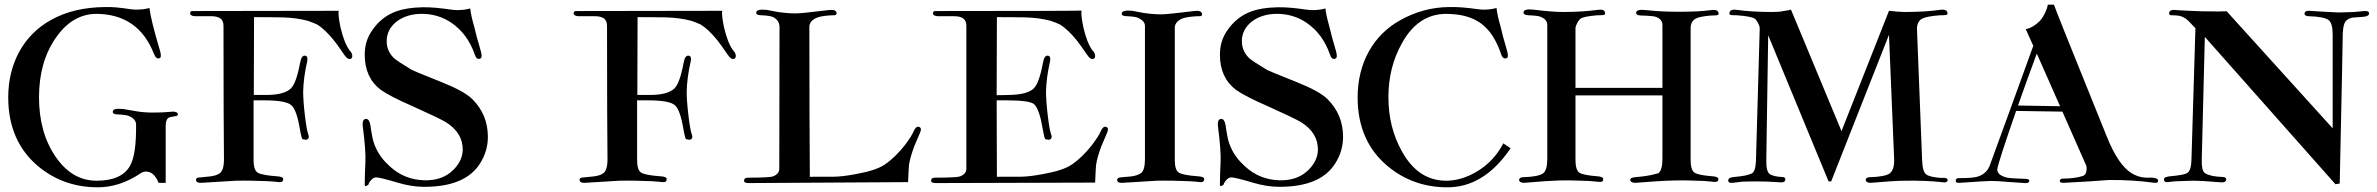

<svg xmlns="http://www.w3.org/2000/svg" viewBox="-20 -778 10113 817"><path d="M559 -250C560 -164 552 -105 533 -72C509 -30 462 -9 391 -9C321 -9 263 -43 216 -112C169 -181 146 -265 146 -364C146 -463 169 -546 216 -615C263 -684 321 -719 391 -719C510 -718 591 -661 635 -549C642 -532 650 -526 660 -531C666 -534 666 -545 660 -565C633 -655 619 -715 616 -744C598 -739 579 -737 560 -737C551 -737 543 -738 534 -739C490 -746 454 -749 426 -748C337 -747 261 -729 197 -693C81 -629 15 -509 15 -364C15 -239 58 -141 143 -70C213 -12 296 18 391 19C456 20 519 0 582 -43C588 -46 594 -48 601 -48C624 -48 642 -32 655 0H685V-242C685 -263 691 -276 702 -279C704 -280 713 -281 728 -284C734 -285 737 -287 737 -292C736 -301 724 -305 702 -302C685 -300 661 -299 629 -299C604 -299 578 -301 552 -306L505 -314C475 -317 460 -314 460 -303C459 -295 467 -291 482 -291C504 -290 520 -288 530 -284C549 -275 558 -264 559 -250Z M1473 -528C1477 -530 1479 -534 1479 -540C1479 -547 1476 -555 1469 -562C1453 -582 1440 -615 1429 -661C1422 -695 1419 -719 1421 -732L801 -731C793 -732 789 -728 789 -721C789 -714 796 -710 809 -709C809 -709 832 -709 879 -709C914 -709 931 -696 931 -669C931 -380 932 -191 933 -100C933 -69 927 -49 914 -40C904 -33 890 -29 871 -27L831 -23C820 -23 814 -20 814 -13C814 -4 823 1 836 0L983 -9C1026 -10 1072 -9 1120 -7C1142 -6 1158 -4 1167 -3C1179 -2 1185 -6 1185 -16C1185 -23 1176 -27 1157 -28C1116 -31 1089 -36 1077 -43C1065 -50 1059 -68 1059 -96V-351H1104C1167 -351 1205 -344 1220 -330C1235 -317 1247 -283 1256 -229C1261 -201 1265 -187 1267 -186C1275 -184 1280 -183 1282 -183C1295 -186 1297 -195 1290 -212C1287 -221 1282 -247 1277 -290C1272 -333 1270 -366 1270 -389C1271 -426 1276 -469 1287 -516C1290 -531 1288 -539 1279 -541C1268 -543 1261 -533 1257 -511C1246 -452 1233 -416 1217 -401C1198 -383 1163 -374 1114 -374H1060L1061 -705C1095 -705 1136 -705 1183 -704C1222 -703 1258 -698 1291 -689C1305 -684 1318 -679 1329 -674C1352 -660 1376 -637 1401 -606C1413 -591 1427 -571 1444 -546C1455 -530 1464 -524 1473 -528Z M2025 -564C2012 -608 2003 -641 1998 -664C1989 -695 1983 -721 1981 -742C1963 -737 1945 -735 1926 -735C1917 -735 1908 -736 1900 -737C1853 -744 1811 -748 1776 -747C1731 -746 1695 -740 1667 -730C1625 -715 1590 -688 1563 -648C1542 -618 1532 -584 1532 -545C1532 -480 1555 -430 1600 -396C1625 -378 1671 -354 1738 -325C1811 -292 1857 -270 1876 -259C1926 -228 1950 -188 1949 -139C1948 -110 1936 -83 1911 -57C1879 -24 1836 -9 1783 -11C1728 -13 1681 -32 1640 -69C1612 -94 1591 -121 1578 -152C1571 -167 1566 -184 1563 -203C1560 -217 1558 -231 1556 -246C1553 -263 1547 -272 1538 -272C1526 -272 1521 -261 1524 -238C1533 -169 1536 -120 1535 -93C1533 -53 1532 -20 1532 7C1532 12 1533 14 1536 14C1538 14 1541 12 1546 9H1548C1547 10 1547 10 1547 10C1547 3 1562 -22 1578 -23C1589 -24 1621 -16 1675 0C1712 11 1749 17 1785 17C1902 17 1981 -16 2023 -83C2045 -118 2056 -155 2056 -196C2056 -259 2034 -312 1990 -356C1967 -379 1923 -403 1858 -429C1781 -460 1738 -477 1730 -482C1689 -507 1664 -523 1655 -532C1632 -555 1623 -582 1626 -615C1633 -676 1694 -718 1770 -719C1817 -720 1861 -708 1901 -681C1946 -650 1979 -606 2000 -547C2005 -530 2013 -524 2024 -529C2031 -532 2031 -543 2025 -564Z M3105 -528C3109 -530 3111 -534 3111 -540C3111 -547 3108 -555 3101 -562C3085 -582 3072 -615 3061 -661C3054 -695 3051 -719 3053 -732L2433 -731C2425 -732 2421 -728 2421 -721C2421 -714 2428 -710 2441 -709C2441 -709 2464 -709 2511 -709C2546 -709 2563 -696 2563 -669C2563 -380 2564 -191 2565 -100C2565 -69 2559 -49 2546 -40C2536 -33 2522 -29 2503 -27L2463 -23C2452 -23 2446 -20 2446 -13C2446 -4 2455 1 2468 0L2615 -9C2658 -10 2704 -9 2752 -7C2774 -6 2790 -4 2799 -3C2811 -2 2817 -6 2817 -16C2817 -23 2808 -27 2789 -28C2748 -31 2721 -36 2709 -43C2697 -50 2691 -68 2691 -96V-351H2736C2799 -351 2837 -344 2852 -330C2867 -317 2879 -283 2888 -229C2893 -201 2897 -187 2899 -186C2907 -184 2912 -183 2914 -183C2927 -186 2929 -195 2922 -212C2919 -221 2914 -247 2909 -290C2904 -333 2902 -366 2902 -389C2903 -426 2908 -469 2919 -516C2922 -531 2920 -539 2911 -541C2900 -543 2893 -533 2889 -511C2878 -452 2865 -416 2849 -401C2830 -383 2795 -374 2746 -374H2692L2693 -705C2727 -705 2768 -705 2815 -704C2854 -703 2890 -698 2923 -689C2937 -684 2950 -679 2961 -674C2984 -660 3008 -637 3033 -606C3045 -591 3059 -571 3076 -546C3087 -530 3096 -524 3105 -528Z M3894 -211C3901 -226 3900 -235 3891 -238C3882 -241 3875 -235 3868 -220C3862 -205 3849 -185 3830 -160C3804 -127 3776 -99 3745 -78C3720 -61 3681 -48 3626 -38C3585 -30 3551 -26 3526 -26C3449 -26 3415 -26 3426 -25C3425 -184 3424 -397 3424 -664C3424 -678 3432 -690 3448 -699C3460 -706 3479 -710 3505 -712C3514 -713 3522 -713 3531 -713C3537 -714 3540 -717 3540 -722C3539 -734 3527 -738 3505 -735C3430 -726 3384 -721 3367 -721C3342 -721 3317 -723 3290 -727L3243 -736C3213 -739 3198 -735 3198 -724C3197 -717 3205 -713 3221 -713C3242 -712 3258 -710 3268 -706C3287 -697 3297 -683 3297 -662L3296 -60C3296 -45 3287 -34 3268 -27C3259 -24 3224 -22 3163 -22C3152 -22 3146 -18 3146 -9C3146 -2 3153 1 3167 1L3844 -3C3846 -45 3847 -69 3848 -76C3851 -98 3859 -125 3871 -157L3894 -211Z M4690 -211C4697 -226 4696 -235 4687 -238C4678 -241 4671 -235 4664 -220C4658 -205 4645 -185 4626 -160C4600 -127 4572 -99 4541 -78C4516 -61 4477 -48 4422 -38C4381 -30 4347 -26 4322 -26C4245 -26 4211 -26 4222 -25L4221 -351H4265C4331 -351 4370 -345 4381 -334C4396 -319 4408 -284 4417 -229C4422 -201 4426 -187 4428 -186C4436 -184 4441 -183 4443 -183C4456 -186 4458 -195 4451 -212C4448 -221 4443 -247 4438 -290C4433 -333 4431 -366 4431 -389C4432 -426 4437 -469 4448 -516C4451 -531 4449 -539 4440 -541C4429 -543 4422 -533 4418 -511C4407 -452 4394 -416 4378 -401C4360 -384 4326 -375 4275 -374C4246 -373 4228 -373 4221 -373L4222 -705C4256 -705 4297 -705 4344 -704C4383 -703 4419 -698 4452 -689C4466 -684 4479 -679 4490 -674C4513 -660 4537 -637 4562 -606C4574 -591 4588 -571 4605 -546C4616 -530 4625 -524 4634 -528C4638 -530 4640 -534 4640 -540C4640 -547 4637 -555 4630 -562C4614 -582 4601 -615 4590 -661C4583 -696 4580 -720 4582 -733C4583 -732 4376 -731 3962 -731C3954 -732 3950 -728 3950 -721C3950 -714 3957 -710 3970 -709C3970 -709 3993 -709 4040 -709C4075 -709 4092 -696 4092 -669V-60C4092 -45 4083 -34 4064 -27C4055 -24 4020 -22 3959 -22C3948 -22 3942 -18 3942 -9C3942 -2 3949 1 3963 1L4640 -1C4642 -45 4643 -70 4644 -76C4647 -98 4655 -125 4667 -157L4690 -211Z M5104 -16C5104 -23 5095 -27 5076 -28C5035 -31 5009 -36 4997 -43C4985 -50 4979 -68 4979 -96V-660C4979 -674 4987 -686 5002 -695C5014 -702 5033 -706 5060 -708C5069 -709 5078 -709 5087 -709C5093 -710 5096 -713 5095 -718C5094 -730 5082 -734 5061 -731C4986 -722 4940 -717 4923 -717C4898 -717 4872 -719 4846 -723L4798 -732C4769 -735 4754 -731 4753 -720C4753 -713 4761 -709 4776 -709C4798 -708 4814 -706 4823 -702C4842 -693 4852 -682 4852 -668V-100C4852 -69 4846 -49 4835 -41C4824 -34 4810 -29 4791 -27C4755 -23 4734 -26 4734 -13C4733 -4 4741 1 4756 0L4902 -9C4946 -10 4992 -9 5040 -7C5061 -6 5077 -4 5087 -3C5098 -2 5104 -6 5104 -16Z M5664 -564C5651 -608 5642 -641 5637 -664C5628 -695 5622 -721 5620 -742C5602 -737 5584 -735 5565 -735C5556 -735 5547 -736 5539 -737C5492 -744 5450 -748 5415 -747C5370 -746 5334 -740 5306 -730C5264 -715 5229 -688 5202 -648C5181 -618 5171 -584 5171 -545C5171 -480 5194 -430 5239 -396C5264 -378 5310 -354 5377 -325C5450 -292 5496 -270 5515 -259C5565 -228 5589 -188 5588 -139C5587 -110 5575 -83 5550 -57C5518 -24 5475 -9 5422 -11C5367 -13 5320 -32 5279 -69C5251 -94 5230 -121 5217 -152C5210 -167 5205 -184 5202 -203C5199 -217 5197 -231 5195 -246C5192 -263 5186 -272 5177 -272C5165 -272 5160 -261 5163 -238C5172 -169 5175 -120 5174 -93C5172 -53 5171 -20 5171 7C5171 12 5172 14 5175 14C5177 14 5180 12 5185 9H5187C5186 10 5186 10 5186 10C5186 3 5201 -22 5217 -23C5228 -24 5260 -16 5314 0C5351 11 5388 17 5424 17C5541 17 5620 -16 5662 -83C5684 -118 5695 -155 5695 -196C5695 -259 5673 -312 5629 -356C5606 -379 5562 -403 5497 -429C5420 -460 5377 -477 5369 -482C5328 -507 5303 -523 5294 -532C5271 -555 5262 -582 5265 -615C5272 -676 5333 -718 5409 -719C5456 -720 5500 -708 5540 -681C5585 -650 5618 -606 5639 -547C5644 -530 5652 -524 5663 -529C5670 -532 5670 -543 5664 -564Z M6377 -168C6350 -116 6311 -75 6261 -46C6218 -21 6175 -9 6134 -9C6055 -9 5992 -50 5946 -133C5907 -202 5888 -279 5888 -364C5888 -449 5907 -526 5946 -595C5992 -678 6055 -719 6134 -719C6259 -718 6326 -668 6367 -549C6372 -532 6381 -526 6392 -531C6398 -534 6398 -545 6392 -565C6379 -609 6370 -643 6365 -666C6356 -697 6350 -723 6348 -744C6330 -739 6312 -737 6293 -737C6284 -737 6275 -738 6267 -739C6220 -746 6179 -749 6144 -748C6071 -747 6003 -728 5940 -693C5823 -629 5757 -509 5757 -364C5757 -239 5800 -141 5886 -70C5956 -12 6039 18 6134 19C6240 21 6331 -34 6408 -147Z M7293 -721C7292 -733 7282 -738 7261 -735C7226 -730 7179 -728 7122 -728C7074 -728 7028 -730 6985 -735C6957 -738 6943 -735 6942 -724C6942 -716 6949 -712 6964 -712C6999 -711 7020 -709 7027 -706C7045 -699 7054 -688 7054 -672V-404H6684V-658C6684 -670 6698 -694 6706 -699C6715 -705 6739 -710 6777 -713C6786 -713 6794 -713 6802 -714C6808 -715 6811 -717 6810 -722C6809 -735 6799 -739 6778 -736C6735 -730 6686 -727 6631 -727C6603 -727 6561 -730 6505 -737C6477 -740 6463 -736 6463 -725C6462 -718 6469 -714 6484 -713C6511 -712 6528 -710 6537 -706C6555 -698 6564 -687 6564 -672V-101C6564 -70 6558 -50 6547 -41C6534 -31 6505 -25 6460 -24C6450 -23 6445 -20 6444 -13C6444 -5 6452 0 6465 0C6533 -6 6582 -9 6612 -10C6653 -11 6696 -10 6741 -8L6786 -4C6797 -3 6802 -7 6802 -16C6802 -23 6793 -27 6776 -28C6737 -31 6712 -36 6701 -43C6690 -50 6684 -68 6684 -97V-372H7054V-101C7054 -70 7048 -50 7037 -41C6959 -18 6919 -31 6917 -13C6917 -5 6925 0 6938 0C7003 -5 7057 -9 7102 -10C7142 -11 7185 -10 7231 -8L7275 -4C7286 -3 7292 -7 7292 -16C7292 -23 7283 -27 7266 -28C7227 -31 7202 -36 7191 -43C7180 -50 7174 -68 7174 -97V-658C7174 -677 7181 -691 7196 -699C7206 -705 7228 -709 7261 -712C7269 -712 7277 -712 7285 -713C7291 -714 7294 -716 7293 -721Z M8267 -15C8266 -18 8262 -20 8256 -21H8239C8208 -23 8187 -28 8176 -36C8166 -44 8160 -64 8159 -97L8137 -658C8138 -678 8146 -692 8160 -699C8171 -705 8196 -710 8234 -713C8243 -713 8251 -713 8259 -714C8265 -715 8268 -717 8267 -722C8266 -734 8256 -739 8235 -736C8192 -730 8142 -727 8085 -727C8068 -727 8045 -729 8018 -732L7816 -220L7601 -737C7600 -736 7589 -734 7569 -731C7556 -728 7540 -727 7521 -727C7464 -727 7414 -730 7371 -736C7350 -739 7340 -734 7339 -722C7338 -717 7341 -715 7346 -714C7355 -713 7363 -713 7371 -713C7412 -710 7437 -705 7446 -699C7455 -694 7468 -670 7468 -658L7452 -94C7451 -64 7445 -46 7434 -40C7421 -33 7396 -28 7360 -25C7343 -24 7334 -19 7334 -10C7334 -2 7340 1 7352 0L7394 -5C7423 -6 7444 -6 7457 -6C7486 -6 7520 -5 7557 -2C7569 -1 7578 -6 7577 -15C7577 -22 7572 -25 7562 -25C7539 -26 7522 -30 7511 -37C7500 -44 7495 -65 7496 -100L7504 -628L7761 -6H7772L8018 -630L8040 -101C8041 -70 8034 -50 8021 -40C8008 -31 7980 -25 7935 -24C7925 -23 7920 -20 7919 -13C7919 -5 7927 0 7940 0C8008 -6 8057 -9 8087 -9C8145 -10 8200 -8 8251 -2C8263 -1 8270 -7 8267 -15Z M9157 -18C9149 -21 9138 -23 9123 -22C9098 -21 9074 -27 9052 -40C9013 -63 8977 -116 8944 -199C8794 -570 8719 -757 8720 -758H8694C8691 -741 8684 -725 8674 -708C8670 -701 8665 -695 8660 -689C8641 -670 8621 -658 8600 -654L8632 -583C8558 -379 8497 -210 8448 -77C8439 -51 8421 -34 8394 -26C8380 -22 8354 -20 8315 -20C8306 -20 8302 -16 8302 -9C8302 -2 8307 1 8318 0C8394 -5 8438 -8 8450 -8C8467 -8 8492 -7 8523 -4L8596 1C8607 2 8614 -1 8615 -8C8616 -14 8610 -17 8596 -17C8557 -18 8532 -20 8521 -22C8492 -29 8478 -41 8479 -58C8481 -76 8508 -159 8559 -306L8756 -303L8858 -72C8859 -69 8859 -65 8859 -61C8859 -43 8853 -32 8842 -29C8821 -22 8792 -18 8757 -18C8749 -18 8745 -14 8745 -7C8745 -2 8751 0 8762 0C8839 -4 8903 -8 8952 -12C9017 -13 9083 -9 9149 0C9158 1 9163 -2 9163 -9C9163 -13 9161 -16 9157 -18ZM8567 -329C8592 -399 8618 -473 8647 -550L8746 -326Z M10061 -722C10060 -729 10054 -732 10041 -731L9997 -727C9968 -726 9945 -725 9929 -725C9872 -728 9831 -730 9807 -732C9794 -733 9786 -728 9786 -719C9787 -713 9792 -710 9803 -709C9848 -708 9876 -702 9888 -693C9900 -684 9906 -664 9906 -631V-232L9455 -730C9441 -729 9405 -729 9347 -730C9291 -732 9256 -734 9243 -735C9222 -738 9211 -734 9210 -722C9210 -717 9213 -714 9218 -713C9227 -713 9235 -713 9243 -712C9263 -711 9282 -701 9299 -682L9322 -658L9305 -96C9304 -66 9298 -48 9286 -41C9274 -35 9250 -31 9214 -28C9197 -26 9188 -22 9188 -16C9188 -6 9193 -2 9204 -3C9225 -6 9240 -7 9248 -7C9276 -8 9297 -9 9310 -9C9334 -9 9375 -7 9432 -2C9445 -1 9453 -6 9453 -15C9452 -22 9447 -25 9437 -25C9402 -26 9377 -32 9363 -41C9352 -48 9348 -68 9349 -103L9362 -621L9918 6L9936 3C9945 -412 9949 -625 9949 -638C9950 -655 9952 -668 9956 -678C9961 -691 9972 -699 9989 -703L10031 -706C10052 -707 10062 -713 10061 -722Z"/></svg>

Font: GFS Fleischman
Style: Regular
Weight: 400
Designer: George Matthiopoulos
Foundry: George Matthiopoulos
Version: Version 1.0